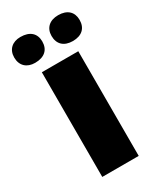

<svg xmlns="http://www.w3.org/2000/svg" viewBox="-198 -695 629 753"><g transform="rotate(-30 116.0 -318.0)"><path d="M198 0V-474H33V0ZM-32 -578C-32 -541 -8 -519 29 -519C72 -519 95 -541 95 -578C95 -614 72 -636 29 -636C-8 -636 -32 -614 -32 -578ZM137 -578C137 -541 160 -519 200 -519C241 -519 264 -541 264 -578C264 -614 241 -636 200 -636C161 -636 137 -614 137 -578Z"/></g></svg>

Font: Passion One
Style: Regular
Weight: 400
Designer: Alejandro Lo Celso
Foundry: Fontstage
Version: Version 1.001